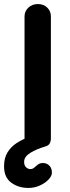

<svg xmlns="http://www.w3.org/2000/svg" viewBox="-46 -720 346 947"><path d="M94 207Q45 207 9.5 181Q-26 155 -26 100Q-26 59 -9 31.5Q8 4 35.5 -14Q63 -32 95 -43.5Q127 -55 157 -63L139 0L75 -34V-639Q75 -665 94 -682.5Q113 -700 141 -700Q169 -700 187 -682.5Q205 -665 205 -639V-35Q205 -25 200 -14Q195 -3 179 2Q134 15 103.5 34Q73 53 73 78Q73 96 82.5 105Q92 114 104 114Q115 114 123 106.5Q131 99 141 91.5Q151 84 166 84Q184 84 197 96.5Q210 109 210 132Q210 148 193.5 165.5Q177 183 150.5 195Q124 207 94 207Z"/></svg>

Font: Quicksand Variable Light
Style: Regular
Weight: 300
Designer: Andrew Paglinawan
Foundry: Andrew Paglinawan
Version: Version 3.004